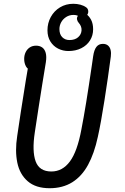

<svg xmlns="http://www.w3.org/2000/svg" viewBox="-20 -983 660 1014"><path d="M70.8 -264.2Q87 -376.3 116.3 -558.5Q125.2 -609.3 133.5 -660L146.8 -614.3Q127.3 -614.3 117.5 -631.8Q107.7 -649.3 107.7 -671.8Q107.7 -690.8 115.2 -706.8Q122.7 -722.8 136.9 -732.3Q151.2 -741.8 170.7 -741.8Q189.3 -741.8 202.7 -732.6Q216 -723.3 221.4 -703.8Q226.8 -684.2 222.2 -654.2Q216.7 -618.7 203 -536.8Q193.3 -476.5 184.2 -417.4Q175 -358.3 163.8 -283.8Q148.7 -184.5 168.2 -130.9Q187.8 -77.3 251.2 -77.3Q309.8 -77.3 349.1 -130.2Q388.3 -183 409.8 -299.3Q432.8 -415.5 465.5 -640.8L472 -686Q476.8 -719.3 489.1 -735.3Q501.3 -751.3 523.3 -751.3Q540.2 -751.3 550.4 -742.6Q560.7 -733.8 564.2 -718.7Q567.8 -703.5 565.3 -684.7Q550.7 -574 531.7 -453Q512.7 -332 496.8 -260.7Q477.8 -172.2 444.9 -112.1Q412 -52 361.7 -20.5Q311.3 11 242 11Q168.8 11 126.4 -25.8Q84 -62.5 71.3 -124.4Q58.7 -186.3 70.8 -264.2ZM230.7 -823Q230.7 -861.2 248.2 -893.2Q265.8 -925.3 296.9 -944.2Q328 -963 367.3 -963Q386.7 -963 404.7 -958.2Q422.7 -953.3 435.3 -944Q443.7 -938.2 445.6 -927.6Q447.5 -917 442.5 -907.8Q435.5 -895.5 426.2 -892.2Q416.8 -888.8 405.2 -894.2Q402.3 -895.7 400.7 -896Q392.7 -899.8 385.1 -902Q377.5 -904.2 368 -904.2Q346.7 -904.2 329.7 -893.4Q312.7 -882.7 303.2 -865.6Q293.8 -848.5 293.8 -829.7Q293.8 -801.7 308.8 -786.6Q323.8 -771.5 346.7 -771.5Q375.5 -771.5 392.4 -786.2Q409.3 -800.8 410.7 -822.8Q411.3 -834.7 407 -844.8Q402.7 -854.8 396 -862Q388.5 -870.2 386.7 -880.8Q384.8 -891.5 392.8 -900.8Q400.5 -909.8 412.5 -913.4Q424.5 -917 434 -909.8Q450.3 -898.7 461.1 -878.4Q471.8 -858.2 471.8 -828.3Q471.8 -795.7 455.4 -769.5Q439 -743.3 409.4 -728.4Q379.8 -713.5 341.5 -713.5Q312.2 -713.5 286.8 -726.3Q261.5 -739.2 246.1 -763.9Q230.7 -788.7 230.7 -823Z"/></svg>

Font: Monaspace Radon Var
Style: Regular
Weight: 400
Designer: Riley Cran and the Lettermatic Team
Version: Version 1.000 (Monaspace Radon Var)